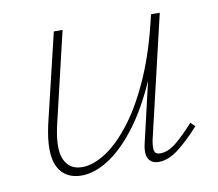

<svg xmlns="http://www.w3.org/2000/svg" viewBox="-55 -472 613 539"><g transform="rotate(-10 251.5 -202.0)"><path d="M137 4Q114 4 97 -5.5Q80 -15 70.5 -34Q61 -53 60.5 -82.5Q60 -112 69 -153L130 -408H155L95 -154Q78 -84 92 -51.5Q106 -19 143 -19Q174 -19 210.5 -42.5Q247 -66 284 -114.5Q321 -163 353 -236.5Q385 -310 407 -408H425Q400 -301 365.5 -223.5Q331 -146 291.5 -95.5Q252 -45 212.5 -20.5Q173 4 137 4ZM357 4Q343 4 334.5 -3Q326 -10 324 -23Q322 -36 327 -56L409 -408H432L350 -59Q346 -37 349 -28Q352 -19 365 -19Q388 -19 411.5 -38.5Q435 -58 463 -89L475 -77Q442 -40 413 -18Q384 4 357 4Z"/></g></svg>

Font: Ysabeau Office Thin
Style: Italic
Weight: 250
Italic angle: -12°
Designer: Christian Thalmann (Catharsis Fonts)
Version: Version 2.001;gftools[0.9.30]; featfreeze: tnum,lnum,ss02